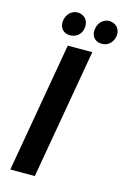

<svg xmlns="http://www.w3.org/2000/svg" viewBox="-132 -939 649 999"><g transform="rotate(15 192.5 -440.0)"><path d="M30 0H162L284 -700H152ZM146 -755C180 -753 212 -777 214 -817C217 -853 194 -878 160 -880C125 -881 97 -853 94 -814C92 -780 113 -756 146 -755ZM317 -755C357 -753 382 -784 385 -819C387 -851 366 -878 330 -880C296 -881 267 -852 265 -813C263 -782 282 -756 317 -755Z"/></g></svg>

Font: Fixel Text 20240404 SemiBold
Style: Italic
Weight: 600
Width: 4
Italic angle: -10°
Designer: AlfaBravo + MacPaw
Foundry: Kyrylo Tkachov, Marchela Mozhyna, Serhii Makarenko, Maria Weinstein, Zakhar Kryvoshyya
Version: Version 1.211;Glyphs 3.2 (3225)